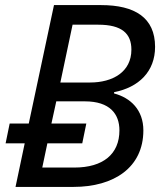

<svg xmlns="http://www.w3.org/2000/svg" viewBox="-20 -734 640 754"><path d="M77 -171 41 0H269C427 0 543 -76 543 -222C543 -302 493 -350 428 -367V-372C525 -391 589 -453 589 -550C589 -665 509 -714 377 -714H192L93 -249H18L2 -171ZM146 -76 166 -171H303L319 -249H182L201 -336H313C412 -336 449 -286 449 -222C449 -129 385 -76 272 -76ZM217 -410 265 -637H366C459 -637 496 -602 496 -539C496 -451 422 -410 334 -410Z"/></svg>

Font: BC Sans
Style: Italic
Weight: 400
Italic angle: -12°
Designer: Monotype Design Team
Designer: Province of B.C.
Foundry: Monotype Imaging Inc.
Version: Version 2.000;GOOG;noto-source:20170915:90ef993387c0